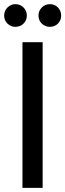

<svg xmlns="http://www.w3.org/2000/svg" viewBox="-24 -903 314 923"><path d="M84 0V-700H181V0ZM50 -774Q28 -774 12 -789.5Q-4 -805 -4 -828Q-4 -851 12 -867Q28 -883 50 -883Q73 -883 89 -867Q105 -851 105 -828Q105 -805 89 -789.5Q73 -774 50 -774ZM216 -774Q193 -774 177 -789.5Q161 -805 161 -828Q161 -851 177 -867Q193 -883 216 -883Q239 -883 254.5 -867Q270 -851 270 -828Q270 -805 254.5 -789.5Q239 -774 216 -774Z"/></svg>

Font: Envelope Sans Variable
Style: Regular
Weight: 500
Designer: Andreas Rasmussen / Norman Anderson
Foundry: mail.de GmbH
Version: Version 1.150